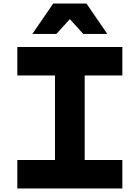

<svg xmlns="http://www.w3.org/2000/svg" viewBox="-20 -1066 790 1086"><path d="M78 0V-161H291V-639H78V-800H672V-639H459V-161H672V0ZM163 -874 281 -1046H469L587 -874H451L326 -1012H424L299 -874Z"/></svg>

Font: Martian Mono SemiExpanded SemiExpanded
Style: Bold
Weight: 700
Width: 6
Monospace: yes
Version: Version 1.000